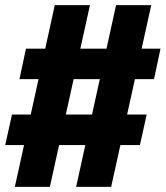

<svg xmlns="http://www.w3.org/2000/svg" viewBox="-21 -730 647 750"><path d="M276.4 0 432.4 -710H569.8L413.2 0ZM-0.6 -163.4 25.8 -282.6H552L525.6 -163.4ZM37 0 193 -710H330.4L173.8 0ZM55 -420.8 80.4 -540H606L580.6 -420.8Z"/></svg>

Font: Geist
Style: Italic
Weight: 400
Italic angle: -12°
Designer: Basement.studio, Andrés Briganti, Mateo Zaragoza
Foundry: Basement.studio, Vercel, Andrés Briganti, Guido Ferreyra, Mateo Zaragoza
Version: Version 1.500